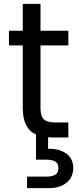

<svg xmlns="http://www.w3.org/2000/svg" viewBox="-20 -706 404 986"><path d="M227 58Q229 58 231 58Q287 58 321.5 83.5Q356 109 356 157Q356 204 322 232Q288 260 234 260H119V201H216Q249 201 264.5 191Q280 181 280 157Q280 134 264.5 124Q249 114 216 114H165V-15Q97 -46 97 -150V-473H26V-548H97V-686H188V-548H331V-473H188V-150Q188 -110 205 -93.5Q222 -77 264 -77H331V0H249Q234 0 227 -1Z"/></svg>

Font: DVN-Poppins
Style: Regular
Weight: 400
Designer: Ninad Kale (Devanagari), Jonny Pinhorn (Latin)
Foundry: Indian Type Foundry
Version: 4.004